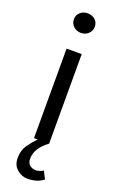

<svg xmlns="http://www.w3.org/2000/svg" viewBox="-172 -733 590 979"><g transform="rotate(20 123.0 -243.0)"><path d="M162.6 -601.1Q146 -585.9 122.6 -585.9Q99.1 -585.9 82.5 -601.1Q65.9 -616.2 65.9 -639.6Q65.9 -663.1 82.5 -677.5Q99.1 -691.9 122.6 -691.9Q146 -691.9 162.6 -677.5Q179.2 -663.1 179.2 -639.6Q179.2 -616.2 162.6 -601.1ZM207 179.2Q172.9 206.1 119.1 206.1Q90.8 206.1 64.5 184.6Q38.1 163.1 38.1 122.1Q38.1 81.1 59.6 51Q81.1 21 102.1 0H82V-485.8H164.1V0Q99.1 47.9 99.1 105Q99.1 127.9 113 139.4Q127 150.9 145.5 150.9Q164.1 150.9 186 138.2Z"/></g></svg>

Font: SourceSansPro-Regular
Style: Regular
Weight: 400
Designer: Paul D. Hunt
Foundry: Adobe Systems Incorporated
Version: Version 1.050;PS Version 1.000;hotconv 1.0.70;makeotf.lib2.5